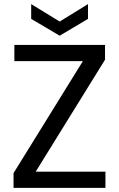

<svg xmlns="http://www.w3.org/2000/svg" viewBox="-20 -916 581 936"><path d="M154 -79H494V0H46V-72L384 -618H50V-697H492V-625ZM409 -824 271 -742 132 -824V-896L271 -811L409 -896Z"/></svg>

Font: DVN-Poppins
Style: Regular
Weight: 400
Designer: Ninad Kale (Devanagari), Jonny Pinhorn (Latin)
Foundry: Indian Type Foundry
Version: 4.004